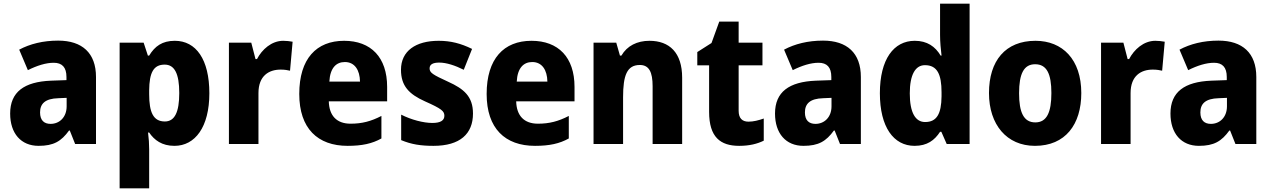

<svg xmlns="http://www.w3.org/2000/svg" viewBox="-20 -780 6888 1040"><path d="M295 -560C213 -560 142 -542 84 -511L131 -400C181 -425 229 -440 271 -440C316 -440 340 -416 340 -363V-346L256 -343C111 -337 35 -282 35 -165C35 -57 94 10 189 10C271 10 312 -15 354 -73H358L387 0H500V-363C500 -493 425 -560 295 -560ZM296 -248 341 -250V-204C341 -146 303 -109 254 -109C219 -109 197 -128 197 -171C197 -218 224 -246 296 -248Z M927 -559C859 -559 819 -530 788 -479H781L758 -549H628V240H788V28C788 0 786 -30 782 -62H788C816 -21 857 10 925 10C1037 10 1114 -92 1114 -275C1114 -458 1042 -559 927 -559ZM872 -430C925 -430 951 -382 951 -276C951 -172 926 -122 873 -122C810 -122 788 -172 788 -270V-291C789 -386 811 -430 872 -430Z M1514 -559C1451 -559 1399 -512 1372 -460H1364L1341 -549H1220V0H1380V-276C1380 -370 1437 -403 1500 -403C1522 -403 1539 -400 1551 -397L1565 -554C1550 -557 1530 -559 1514 -559Z M1844 -559C1694 -559 1601 -462 1601 -271C1601 -84 1701 10 1863 10C1941 10 1996 -2 2046 -30V-152C1990 -123 1941 -110 1879 -110C1803 -110 1763 -154 1761 -231H2077V-309C2077 -470 1989 -559 1844 -559ZM1848 -444C1901 -444 1929 -401 1930 -338H1764C1768 -412 1801 -444 1848 -444Z M2542 -165C2542 -258 2492 -299 2408 -337C2323 -376 2307 -386 2307 -410C2307 -431 2325 -441 2359 -441C2399 -441 2446 -425 2492 -402L2537 -515C2476 -545 2421 -559 2356 -559C2232 -559 2152 -504 2152 -402C2152 -315 2195 -270 2282 -231C2372 -191 2387 -178 2387 -153C2387 -128 2367 -114 2322 -114C2274 -114 2208 -131 2153 -159V-21C2208 2 2259 10 2328 10C2472 10 2542 -55 2542 -165Z M2859 -559C2709 -559 2616 -462 2616 -271C2616 -84 2716 10 2878 10C2956 10 3011 -2 3061 -30V-152C3005 -123 2956 -110 2894 -110C2818 -110 2778 -154 2776 -231H3092V-309C3092 -470 3004 -559 2859 -559ZM2863 -444C2916 -444 2944 -401 2945 -338H2779C2783 -412 2816 -444 2863 -444Z M3498 -559C3431 -559 3377 -532 3346 -479H3338L3318 -549H3195V0H3355V-253C3355 -372 3376 -428 3446 -428C3496 -428 3515 -389 3515 -313V0H3675V-359C3675 -495 3606 -559 3498 -559Z M4034 -121C4000 -121 3981 -140 3981 -180V-426H4110V-549H3981V-663H3876L3834 -547L3757 -498V-426H3821V-174C3821 -37 3882 10 3984 10C4040 10 4082 -1 4117 -18V-138C4088 -128 4062 -121 4034 -121Z M4438 -560C4356 -560 4285 -542 4227 -511L4274 -400C4324 -425 4372 -440 4414 -440C4459 -440 4483 -416 4483 -363V-346L4399 -343C4254 -337 4178 -282 4178 -165C4178 -57 4237 10 4332 10C4414 10 4455 -15 4497 -73H4501L4530 0H4643V-363C4643 -493 4568 -560 4438 -560ZM4439 -248 4484 -250V-204C4484 -146 4446 -109 4397 -109C4362 -109 4340 -128 4340 -171C4340 -218 4367 -246 4439 -248Z M4934 10C5002 10 5042 -20 5072 -66H5079L5108 0H5232V-760H5072V-590C5072 -554 5076 -511 5080 -479H5075C5046 -528 5002 -559 4935 -559C4821 -559 4746 -459 4746 -275C4746 -92 4820 10 4934 10ZM4991 -119C4939 -119 4908 -169 4908 -274C4908 -375 4938 -427 4990 -427C5057 -427 5080 -377 5080 -280V-258C5079 -163 5054 -119 4991 -119Z M5837 -276C5837 -458 5735 -559 5589 -559C5426 -559 5337 -451 5337 -276C5337 -105 5433 10 5586 10C5751 10 5837 -106 5837 -276ZM5500 -275C5500 -381 5526 -432 5587 -432C5650 -432 5675 -380 5675 -276C5675 -171 5650 -117 5588 -117C5525 -117 5500 -171 5500 -275Z M6238 -559C6175 -559 6123 -512 6096 -460H6088L6065 -549H5944V0H6104V-276C6104 -370 6161 -403 6224 -403C6246 -403 6263 -400 6275 -397L6289 -554C6274 -557 6254 -559 6238 -559Z M6580 -560C6498 -560 6427 -542 6369 -511L6416 -400C6466 -425 6514 -440 6556 -440C6601 -440 6625 -416 6625 -363V-346L6541 -343C6396 -337 6320 -282 6320 -165C6320 -57 6379 10 6474 10C6556 10 6597 -15 6639 -73H6643L6672 0H6785V-363C6785 -493 6710 -560 6580 -560ZM6581 -248 6626 -250V-204C6626 -146 6588 -109 6539 -109C6504 -109 6482 -128 6482 -171C6482 -218 6509 -246 6581 -248Z"/></svg>

Font: Noto Sans Myanmar SemiCondensed ExtraBold
Style: Regular
Weight: 800
Width: 4
Designer: Monotype Design Team
Foundry: Monotype Imaging Inc.
Version: Version 2.107